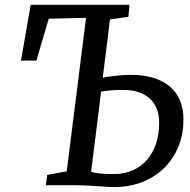

<svg xmlns="http://www.w3.org/2000/svg" viewBox="-20 -763 784 791"><path d="M174.3 -42.5 254.9 -57.1 334.5 -689.5 180.7 -686 129.9 -513.2H66.4L106.4 -743.2H513.7L508.8 -693.8L433.1 -682.6L403.3 -442.9Q411.6 -444.8 424.3 -446.8Q437 -448.7 452.4 -450.4Q467.8 -452.1 484.9 -453.4Q502 -454.6 518.6 -454.6Q571.8 -454.6 612.3 -442.1Q652.8 -429.7 680.2 -406.2Q707.5 -382.8 721.7 -348.6Q735.8 -314.5 735.8 -271Q735.8 -210.9 715.3 -159.9Q694.8 -108.9 657 -71.5Q619.1 -34.2 566.2 -13.2Q513.2 7.8 448.2 7.8Q439.5 7.8 420.4 6.6Q401.4 5.4 378.9 3.9Q356.4 2.4 334.2 1.2Q312 0 296.9 0H168.9ZM355.5 -55.2Q362.8 -53.2 370.4 -51.5Q377.9 -49.8 388.4 -48.6Q398.9 -47.4 413.3 -46.6Q427.7 -45.9 448.2 -45.9Q493.7 -45.9 528.6 -62Q563.5 -78.1 587.4 -106.4Q611.3 -134.8 623.5 -173.3Q635.7 -211.9 635.7 -256.8Q635.7 -291 625 -316.7Q614.3 -342.3 594.7 -359.1Q575.2 -376 547.9 -384.3Q520.5 -392.6 486.8 -392.6Q460.9 -392.6 436.3 -390.6Q411.6 -388.7 396.5 -385.3Z"/></svg>

Font: Merriweather
Style: Italic
Weight: 400
Italic angle: -7°
Designer: Eben Sorkin ( eben@eyebytes.com )
Foundry: Eben Sorkin ( eben@eyebytes.com )
Version: Version 1.005; ttfautohint (v0.97) -l 13 -r 13 -G 200 -x 24 